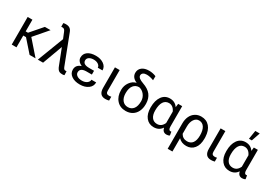

<svg xmlns="http://www.w3.org/2000/svg" viewBox="32 -1877 4486 3180"><g transform="rotate(30 2275.5 -287.5)"><path d="M417 0H530.8L292.5 -272L513.2 -528.3H404.3L210.4 -304.7H166V-528.3H75.2V0H166V-225.1H218.3Z M683.6 -741.2C666.5 -741.2 650.9 -739.3 637.2 -735.4L637.7 -666L660.6 -667C689.9 -667 704.6 -653.8 719.7 -617.2L766.6 -502.4L574.2 0H674.8L814.5 -380.4L926.8 -90.8C936 -64.9 945.8 -44.9 956.1 -30.8C966.3 -16.6 977.5 -6.8 990.2 -1C1002.9 5.4 1022 8.3 1046.9 8.3C1060.5 8.3 1073.2 6.3 1085 2.4L1082 -71.8L1063.5 -70.3C1040.5 -70.3 1027.8 -81.1 1014.6 -114.3L806.2 -655.8C784.7 -717.8 747.6 -741.2 683.6 -741.2Z M1249.5 -148.4C1249.5 -203.1 1287.6 -231.4 1363.8 -233.4H1473.1V-305.7H1377.4C1297.9 -305.7 1258.3 -331.5 1258.3 -383.8C1258.3 -407.7 1269.5 -427.2 1291.5 -442.4C1313.5 -457 1342.3 -464.4 1378.9 -464.4C1413.6 -464.4 1442.9 -456.1 1466.3 -439.9C1489.3 -423.3 1501 -403.8 1501 -380.9H1591.3C1591.3 -427.2 1571.3 -464.8 1530.8 -494.1C1490.2 -522.9 1439.5 -537.6 1378.9 -537.6C1313 -537.6 1261.7 -523.9 1224.1 -497.1C1186.5 -470.2 1167.5 -432.6 1167.5 -384.3C1167.5 -336.9 1201.2 -294.9 1258.3 -271.5C1191.4 -250 1158.2 -209 1158.2 -148.4C1158.2 -100.6 1178.2 -62.5 1218.8 -33.7C1259.3 -4.9 1312.5 9.8 1378.9 9.8C1443.4 9.8 1496.6 -5.4 1538.1 -35.6C1579.6 -65.4 1600.1 -106 1600.1 -156.2H1509.8C1509.8 -129.9 1497.1 -107.9 1472.2 -89.8C1446.8 -71.8 1415.5 -63 1378.9 -63C1340.3 -63 1309.6 -70.8 1285.6 -86.9C1261.7 -103 1249.5 -123.5 1249.5 -148.4Z M1744.1 -528.3V-137.7C1744.1 -42 1784.7 5.9 1865.7 5.9C1889.6 5.9 1912.6 2.9 1935.5 -3.4L1935.1 -77.1C1922.4 -73.2 1908.2 -71.3 1892.6 -71.3C1851.1 -71.3 1834.5 -92.3 1834.5 -133.3V-528.3Z M2080.6 -619.6C2080.6 -560.5 2116.7 -513.2 2181.2 -487.8L2181.6 -485.4C2134.8 -474.1 2096.2 -446.8 2065.4 -403.8C2034.7 -360.8 2019.5 -312.5 2019.5 -258.8V-252.4C2019.5 -173.8 2041 -110.4 2084 -62.5C2126.5 -14.2 2184.1 9.8 2256.3 9.8C2303.7 9.8 2345.2 -1 2380.9 -22.9C2416.5 -44.4 2443.8 -75.2 2462.9 -114.7C2481.9 -154.3 2491.7 -198.7 2491.7 -248.5V-267.6C2490.2 -331.5 2472.7 -385.3 2439 -429.2C2405.3 -472.7 2352.1 -507.3 2280.3 -532.2C2208 -557.1 2171.9 -586.9 2171.9 -622.1C2171.9 -662.6 2207 -687.5 2263.2 -687.5C2303.7 -687.5 2348.1 -677.7 2397.5 -658.7L2398.4 -736.8C2355 -754.9 2310.5 -763.7 2265.1 -763.7C2208 -763.7 2163.1 -751 2130.4 -725.1C2097.2 -699.2 2080.6 -664.1 2080.6 -619.6ZM2110.8 -248.5C2110.8 -312.5 2124 -360.8 2150.9 -394.5C2177.7 -427.7 2212.9 -444.3 2257.3 -444.3C2297.9 -436 2332 -414.6 2359.9 -378.9C2387.2 -343.3 2400.9 -303.2 2400.9 -258.8C2400.9 -194.3 2387.7 -145.5 2361.8 -112.8C2335.9 -80.1 2300.8 -63.5 2256.3 -63.5C2211.9 -63.5 2176.3 -80.1 2150.4 -113.3C2124 -146 2110.8 -191.4 2110.8 -248.5Z M2953.6 -528.3 2945.3 -459.5C2910.6 -511.7 2859.9 -538.1 2793.9 -538.1C2730 -538.1 2679.7 -512.2 2643.1 -460.9C2606.4 -409.2 2587.9 -340.3 2587.9 -254.4V-247.1C2587.9 -167.5 2606.4 -105 2643.6 -59.1C2680.7 -12.7 2730.5 10.3 2793 10.3C2860.8 10.3 2912.6 -16.6 2947.3 -70.3C2959.5 -16.6 2989.7 10.3 3037.6 10.3C3061.5 10.3 3081.5 4.9 3097.2 -6.3L3085.9 -73.2C3081.1 -71.8 3075.7 -70.8 3069.3 -70.8C3043.9 -70.8 3030.8 -93.8 3030.3 -139.2V-528.3ZM2678.2 -244.1C2678.2 -389.2 2729 -463.9 2816.4 -463.9C2871.1 -463.9 2912.1 -433.1 2939.9 -372.1V-154.3C2913.1 -93.8 2871.6 -63.5 2815.4 -63.5C2771.5 -63.5 2737.8 -79.6 2713.9 -111.3C2689.9 -143.1 2678.2 -187 2678.2 -244.1Z M3393.1 -538.1C3351.1 -538.1 3313.5 -527.8 3280.3 -506.8C3213.4 -465.3 3174.8 -386.2 3174.8 -283.2V203.1H3265.6V-50.8C3302.7 -10.3 3353 9.8 3416.5 9.8C3478.5 9.8 3527.8 -13.2 3564.5 -58.6C3601.1 -104 3619.1 -166 3619.1 -244.1L3618.7 -276.4C3615.2 -358.9 3593.3 -423.3 3553.7 -469.2C3514.2 -515.1 3460.4 -538.1 3393.1 -538.1ZM3265.6 -275.9C3265.6 -331.1 3277.3 -376 3300.8 -411.1C3324.2 -446.3 3355 -463.9 3393.1 -463.9C3479.5 -463.9 3528.8 -387.7 3528.8 -254.4C3528.8 -127.4 3477.5 -64 3389.6 -64C3334 -64 3292.5 -87.9 3265.6 -135.7Z M3765.6 -528.3V-137.7C3765.6 -42 3806.2 5.9 3887.2 5.9C3911.1 5.9 3934.1 2.9 3957 -3.4L3956.5 -77.1C3943.8 -73.2 3929.7 -71.3 3914.1 -71.3C3872.6 -71.3 3856 -92.3 3856 -133.3V-528.3Z M4257.8 -613.8H4312.5L4369.1 -778.3H4284.2ZM4400.9 -528.3 4392.6 -459.5C4357.9 -511.7 4307.1 -538.1 4241.2 -538.1C4177.2 -538.1 4127 -512.2 4090.3 -460.9C4053.7 -409.2 4035.2 -340.3 4035.2 -254.4V-247.1C4035.2 -167.5 4053.7 -105 4090.8 -59.1C4127.9 -12.7 4177.7 10.3 4240.2 10.3C4308.1 10.3 4359.9 -16.6 4394.5 -70.3C4406.7 -16.6 4437 10.3 4484.9 10.3C4508.8 10.3 4528.8 4.9 4544.4 -6.3L4533.2 -73.2C4528.3 -71.8 4522.9 -70.8 4516.6 -70.8C4491.2 -70.8 4478 -93.8 4477.5 -139.2V-528.3ZM4125.5 -244.1C4125.5 -389.2 4176.3 -463.9 4263.7 -463.9C4318.4 -463.9 4359.4 -433.1 4387.2 -372.1V-154.3C4360.4 -93.8 4318.8 -63.5 4262.7 -63.5C4218.8 -63.5 4185.1 -79.6 4161.1 -111.3C4137.2 -143.1 4125.5 -187 4125.5 -244.1Z"/></g></svg>

Font: Roboto
Style: Regular
Weight: 400
Designer: Google
Version: Version 2.137; 2017